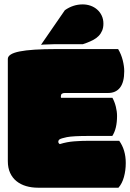

<svg xmlns="http://www.w3.org/2000/svg" viewBox="-20 -853 592 873"><path d="M274.9 -806.6Q312.5 -833 356 -833Q375 -833 392.1 -826.9Q409.2 -820.8 422.1 -809.3Q435.1 -797.9 442.6 -781.7Q450.2 -765.6 450.2 -745.6Q450.2 -727.1 444.3 -713.4Q438.5 -699.7 428.5 -689.5Q418.5 -679.2 404.8 -671.9Q391.1 -664.6 375.5 -658.7L356.4 -651.9H224.1L179.7 -650.4Q171.4 -650.4 166.5 -649.4ZM517.1 -629.9Q531.2 -606.4 538.1 -578.9Q544.9 -551.3 544.9 -529.3Q544.9 -479.5 525.9 -454.8Q506.8 -430.2 471.7 -430.2H274.9Q256.8 -430.2 256.8 -416V-412.1Q256.8 -409.2 257.8 -408.2H491.2Q501 -390.6 506.6 -368.4Q512.2 -346.2 512.2 -325.7Q512.2 -268.1 490.7 -234.9H384.8Q312 -234.9 284.2 -229.5Q258.8 -224.1 251.5 -219.7Q245.1 -215.3 245.1 -208.5Q245.1 -201.7 252 -197.8Q284.7 -208 317.9 -210.4Q351.1 -212.9 384.8 -212.9H522Q551.8 -171.4 551.8 -111.8Q551.8 -78.1 543.5 -48.1Q535.2 -18.1 518.6 0.5H152.8Q124 0.5 98.9 -6.8Q73.7 -14.2 55.2 -29.1Q36.6 -43.9 26.1 -66.7Q15.6 -89.4 15.6 -120.6V-585Q15.6 -608.4 69.3 -619.1Q123 -629.9 235.4 -629.9Z"/></svg>

Font: Modak sl
Style: Regular
Weight: 400
Designer: Sarang Kulkarni, Maithili Shingre, Noopur Datye
Foundry: Ek Type
Version: Version 1.036;PS Version 1.000;hotconv 1.0.79;makeotf.lib2.5